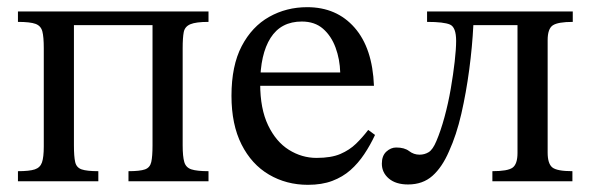

<svg xmlns="http://www.w3.org/2000/svg" viewBox="-20 -505 1648 535"><path d="M254 0H30V-28Q62 -28 77 -33Q92 -38 97 -52.5Q102 -67 102 -97V-371Q102 -402 98 -417.5Q94 -433 79 -438.5Q64 -444 30 -444V-473H561V-444Q526 -444 510.5 -437.5Q495 -431 492 -415.5Q489 -400 489 -371V-100Q489 -69 493.5 -53.5Q498 -38 513.5 -33Q529 -28 561 -28V0H338V-28Q370 -28 384 -33Q398 -38 401.5 -53.5Q405 -69 405 -100V-435H186V-100Q186 -69 189.5 -53.5Q193 -38 207.5 -33Q222 -28 254 -28Z M838 10Q778 10 729.5 -18.5Q681 -47 653 -102.5Q625 -158 625 -238Q625 -322 653.5 -376.5Q682 -431 730 -458Q778 -485 836 -485Q918 -485 968 -428Q1018 -371 1022 -266H697L696 -303H928Q927 -340 915 -372.5Q903 -405 880 -425Q857 -445 821 -445Q763 -445 734 -399.5Q705 -354 705 -271Q705 -202 727 -156Q749 -110 785 -87.5Q821 -65 862 -65Q903 -65 928.5 -76Q954 -87 972 -104.5Q990 -122 1006 -143L1025 -129Q1012 -101 995 -75.5Q978 -50 956.5 -31Q935 -12 906 -1Q877 10 838 10Z M1117 9Q1083 9 1063.5 -7.5Q1044 -24 1044 -49Q1044 -71 1056.5 -82.5Q1069 -94 1084 -94Q1107 -94 1120 -84Q1133 -74 1149 -74Q1163 -74 1174.5 -81Q1186 -88 1196 -112Q1208 -140 1218.5 -178.5Q1229 -217 1236 -257.5Q1243 -298 1247 -333.5Q1251 -369 1251 -391Q1251 -429 1234 -436.5Q1217 -444 1170 -444V-473H1576V-444Q1535 -444 1520.5 -434.5Q1506 -425 1506 -393V-80Q1506 -49 1519 -38.5Q1532 -28 1575 -28V0H1352V-28Q1395 -28 1408.5 -38Q1422 -48 1422 -79V-435H1299Q1296 -375 1287.5 -311Q1279 -247 1265.5 -188Q1252 -129 1231 -83Q1212 -39 1185 -15Q1158 9 1117 9Z"/></svg>

Font: STIX Two Text
Style: Regular
Weight: 400
Designer: Ross Mills, John Hudson & Paul Hanslow, Tiro Typeworks Ltd; with prior portions MicroPress Inc., and Coen Hoffman.
Foundry: Tiro Typeworks Ltd
Version: Version 2.13 b171